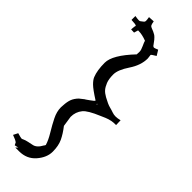

<svg xmlns="http://www.w3.org/2000/svg" viewBox="-326 -825 1020 1020"><g transform="rotate(45 184.5 -315.0)"><path d="M234.9 -673.8 237.8 -649.9Q237.8 -599.1 202.9 -547.1Q168 -495.1 168 -460.7Q168 -426.3 176.5 -405Q185.1 -383.8 195.8 -371.3Q206.5 -358.9 226.6 -347.7Q260.3 -329.1 277.8 -324.7Q296.9 -319.8 308.8 -315.4Q320.8 -311 334.7 -311Q348.6 -311 367.7 -315.9L368.7 -280.8Q335.4 -282.2 301.8 -268.1L275.9 -256.8Q208 -228.5 189.5 -205.6Q167 -178.2 167 -141.1Q167 -139.2 175.8 -82Q202.1 -48.3 216.6 -17.6Q231 13.2 231 56.9Q231 100.6 195.8 141.4Q160.6 182.1 102.5 182.1H74.7L85.9 170.9L64 175.8L56.6 161.1Q46.4 152.8 18.6 143.1L31.7 117.2Q59.1 125 63.5 125Q67.9 125 75.9 120.8Q84 116.7 101.8 112.8Q119.6 108.9 129.9 106.9Q155.8 102.1 174.8 65.9V66.9L179.7 58.1Q171.9 30.8 149.9 -5.4Q127.9 -41.5 111.3 -75Q94.7 -108.4 94.7 -140.1L95.7 -155.8Q97.2 -184.1 104.2 -202.9Q111.3 -221.7 128.9 -240.2L156.7 -262.2V-261.2Q165 -267.6 176.8 -275.4Q199.7 -291 199.7 -295.9Q147.5 -329.1 129.9 -346.7Q112.3 -364.3 106.4 -378.9Q91.8 -414.6 91.8 -472.4Q91.8 -530.3 180.7 -624L181.6 -645Q181.6 -656.7 171.9 -677.5Q162.1 -698.2 160.6 -706.1Q127 -719.2 99.6 -719.2H95.7Q94.7 -717.8 88.9 -695.8L65.9 -696.8L67.9 -719.2Q69.8 -723.1 69.8 -728Q64.9 -732.9 31.7 -733.9V-763.2Q50.8 -759.8 59.3 -759.8Q67.9 -759.8 69.8 -762.2L82.5 -772Q89.8 -776.9 89.8 -784.9Q89.8 -793 86.9 -810.1L120.6 -812Q123.5 -793.5 127 -787.6Q130.4 -781.7 139.2 -778.8Q147.9 -775.9 157 -771.5Q166 -767.1 171.4 -763.9Q176.8 -760.7 183.1 -754.2Q189.5 -747.6 191.9 -744.6Q198.2 -736.8 210.9 -719.2H210Q216.3 -713.9 220.2 -713.9Q224.1 -713.9 243.7 -722.2L261.7 -692.9Q234.9 -677.2 234.9 -673.8ZM222.7 -285.2 215.8 -291 218.8 -285.2Z"/></g></svg>

Font: Eater
Style: Regular
Weight: 400
Version: Version 001.002